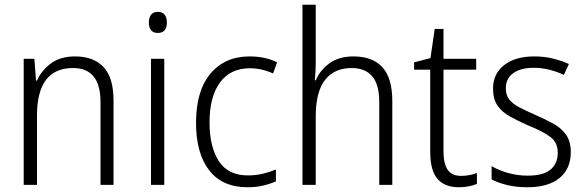

<svg xmlns="http://www.w3.org/2000/svg" viewBox="-20 -780 2469 810"><path d="M296 -542Q375 -542 417 -497Q459 -452 459 -356V0H404V-349Q404 -423 374.5 -458Q345 -493 288 -493Q136 -493 136 -292V0H80V-532H125L132 -440H136Q155 -483 195 -512.5Q235 -542 296 -542Z M646 -730Q665 -730 674.5 -718Q684 -706 684 -686Q684 -641 646 -641Q608 -641 608 -686Q608 -706 617.5 -718Q627 -730 646 -730ZM673 -532V0H617V-532Z M1024 10Q918 10 862.5 -61.5Q807 -133 807 -262Q807 -397 868 -469.5Q929 -542 1033 -542Q1067 -542 1096.5 -535.5Q1126 -529 1149 -517L1132 -470Q1084 -492 1034 -492Q952 -492 908 -432Q864 -372 864 -263Q864 -161 903 -100.5Q942 -40 1026 -40Q1059 -40 1088.5 -47Q1118 -54 1144 -65V-15Q1120 -4 1089.5 3Q1059 10 1024 10Z M1312 -517Q1312 -496 1311 -478Q1310 -460 1308 -441H1312Q1330 -484 1370 -513Q1410 -542 1471 -542Q1552 -542 1593.5 -496Q1635 -450 1635 -354V0H1580V-348Q1580 -424 1550 -458.5Q1520 -493 1464 -493Q1390 -493 1351 -442.5Q1312 -392 1312 -289V0H1256V-760H1312Z M1926 -38Q1944 -38 1961.5 -41.5Q1979 -45 1992 -50V-4Q1977 2 1958 6Q1939 10 1916 10Q1856 10 1825.5 -25.5Q1795 -61 1795 -139V-486H1727V-517L1796 -535L1814 -658H1851V-532H1989V-486H1851V-141Q1851 -90 1868.5 -64Q1886 -38 1926 -38Z M2388 -138Q2388 -68 2340.5 -29Q2293 10 2205 10Q2157 10 2119 0.5Q2081 -9 2054 -23V-79Q2085 -61 2124.5 -50Q2164 -39 2206 -39Q2272 -39 2302.5 -64.5Q2333 -90 2333 -136Q2333 -179 2301.5 -202.5Q2270 -226 2208 -251Q2165 -270 2131.5 -288.5Q2098 -307 2079 -334.5Q2060 -362 2060 -406Q2060 -469 2107 -505.5Q2154 -542 2234 -542Q2276 -542 2312.5 -533Q2349 -524 2380 -510L2359 -464Q2332 -477 2299 -485.5Q2266 -494 2232 -494Q2177 -494 2145.5 -471.5Q2114 -449 2114 -408Q2114 -378 2128.5 -360Q2143 -342 2170.5 -327.5Q2198 -313 2239 -295Q2281 -277 2315 -258Q2349 -239 2368.5 -211Q2388 -183 2388 -138Z"/></svg>

Font: Noto Sans Arabic SemCond Light
Style: Regular
Weight: 300
Width: 4
Designer: Monotype Design Team, Nadine Chahine, Nizar Qandah and Khaled Hosny
Foundry: Monotype Imaging Inc.
Version: Version 2.012; ttfautohint (v1.8.4.7-5d5b)